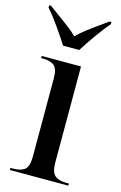

<svg xmlns="http://www.w3.org/2000/svg" viewBox="-120 -817 546 869"><g transform="rotate(15 152.5 -383.0)"><path d="M106 -606Q85 -640 54.5 -683Q24 -726 -2 -756V-766H7Q26 -752 51 -734Q76 -716 101 -697Q126 -678 144 -660Q162 -678 186.5 -697Q211 -716 236.5 -734Q262 -752 281 -766H290V-756Q264 -726 233.5 -683Q203 -640 182 -606ZM19 0V-10H32Q69 -10 86.5 -25Q104 -40 104 -84V-453Q104 -496 86.5 -511Q69 -526 33 -526H25V-536H209V-86Q209 -41 227 -25.5Q245 -10 281 -10H293V0Z"/></g></svg>

Font: Noto Serif Display SemiCondensed Medium
Style: Regular
Weight: 500
Width: 4
Designer: Monotype Design Team
Foundry: Monotype Imaging Inc.
Version: Version 2.009